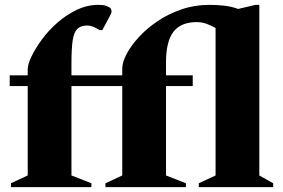

<svg xmlns="http://www.w3.org/2000/svg" viewBox="-20 -770 1164 790"><path d="M25 0V-16L94 -48V-416H20V-460H94V-485Q94 -505 109.5 -537.5Q125 -570 152 -607Q179 -644 216 -676.5Q253 -709 296 -729.5Q339 -750 385 -750Q395 -750 403.5 -749Q412 -748 419 -745Q432 -740 435.5 -735Q439 -730 439 -723Q439 -719 437 -714.5Q435 -710 432 -704L401 -646H391L378 -653Q369 -658 359 -661.5Q349 -665 339 -665Q312 -665 298 -651Q284 -637 279 -603.5Q274 -570 274 -510V-460H483V-488Q483 -514 501 -548Q519 -582 551.5 -617.5Q584 -653 628.5 -683Q673 -713 727 -731.5Q781 -750 842 -750Q875 -750 903.5 -746.5Q932 -743 955 -735Q958 -734 959 -733L1031 -750H1047V-48L1104 -16V0H798V-16L867 -48V-655Q847 -666 828.5 -672.5Q810 -679 789 -679Q724 -679 693.5 -639Q663 -599 663 -513V-460H773V-416H663V-48L745 -16V0H414V-16L483 -48V-416H274V-48L356 -16V0Z"/></svg>

Font: Spectral ExtraBold
Style: Regular
Weight: 800
Designer: Jean-Baptiste Levee
Foundry: Production Type
Version: Version 2.001